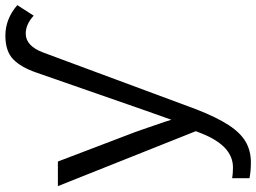

<svg xmlns="http://www.w3.org/2000/svg" viewBox="-142 -627 976 732"><g transform="rotate(-90 346.0 -261.0)"><path d="M93.3 207.5Q58.1 207.5 32.7 202.1V136.2Q51.3 139.2 73.7 139.2Q156.2 139.2 203.6 18.6L211.9 -2.4L2.4 -528.3H96.2L207.5 -236.3Q209.5 -231.4 216.6 -210.9Q223.6 -190.4 232.2 -165.5Q240.7 -140.6 247.6 -120.6Q254.4 -100.6 255.4 -95.7L289.6 -191.9L435.1 -609.9Q455.6 -669.4 486.3 -699Q517.1 -728.5 576.2 -728.5Q639.6 -728.5 692.4 -683.1L652.3 -620.6Q619.1 -650.9 584 -650.9Q536.6 -650.9 511.7 -584L294.9 0Q264.6 77.6 234.9 123Q205.1 168.5 170.9 188Q136.7 207.5 93.3 207.5Z"/></g></svg>

Font: Arimo Nerd Font
Style: Regular
Weight: 400
Designer: Steve Matteson
Foundry: Monotype Imaging Inc.
Version: Version 1.33;Nerd Fonts 3.2.1